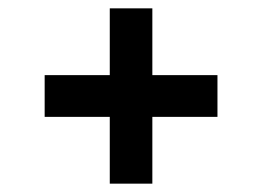

<svg xmlns="http://www.w3.org/2000/svg" viewBox="-20 -535 628 460"><path d="M501 -255H345V-95H243V-255H87V-355H243V-515H345V-355H501Z"/></svg>

Font: Inria Sans
Style: Bold
Weight: 700
Designer: Black Foundry Team
Foundry: Black Foundry
Version: Version 1.2; ttfautohint (v1.8.3)